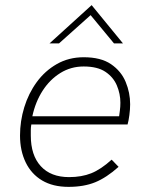

<svg xmlns="http://www.w3.org/2000/svg" viewBox="-20 -722 580 748"><path d="M247 6Q186 6 144 -19Q102 -44 80 -89.5Q58 -135 58 -194Q58 -250 74.5 -304Q91 -358 123 -402Q155 -446 201.5 -472.5Q248 -499 306 -499Q373 -499 412.5 -472Q452 -445 469.5 -403Q487 -361 487 -316Q487 -296 484 -273.5Q481 -251 477 -237H102Q100 -226 100 -215Q100 -204 100 -194Q100 -117 139 -74.5Q178 -32 249 -32Q298 -32 335.5 -47Q373 -62 415 -100L442 -72Q395 -30 351 -12Q307 6 247 6ZM443 -261Q445 -276 447 -291Q449 -306 449 -322Q449 -356 435.5 -388.5Q422 -421 391 -442Q360 -463 306 -463Q256 -463 215 -437.5Q174 -412 146 -368.5Q118 -325 106 -269H456ZM173 -553 337 -702 459 -553H424L333 -663L210 -553Z"/></svg>

Font: Hanken Grotesk ExtraLight
Style: Italic
Weight: 250
Italic angle: -8°
Designer: Alfredo Marco Pradil
Foundry: Hanken Design Co.
Version: Version 3.013